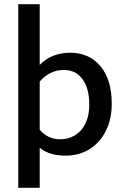

<svg xmlns="http://www.w3.org/2000/svg" viewBox="-20 -731 591 914"><path d="M512 -236Q512 -179 495 -133.5Q478 -88 448.5 -56Q419 -24 379.5 -7Q340 10 295 10Q255 10 225 1.5Q195 -7 169 -27V163H67V-711H169V-422Q198 -452 235 -466Q272 -480 313 -480Q405 -480 458.5 -415.5Q512 -351 512 -236ZM405 -234Q405 -310 373 -354Q341 -398 284 -398Q249 -398 220.5 -383.5Q192 -369 169 -343V-113Q187 -92 211.5 -80Q236 -68 267 -68Q294 -68 319 -78Q344 -88 363 -108Q382 -128 393.5 -159.5Q405 -191 405 -234Z"/></svg>

Font: Mukta Vaani Medium
Style: Regular
Weight: 500
Designer: Noopur Datye, Girish Dalvi, Yashodeep Gholap, Pallavi Karambelkar
Foundry: Ek Type
Version: Version 2.538;PS 1.000;hotconv 16.6.51;makeotf.lib2.5.65220;